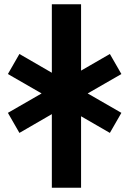

<svg xmlns="http://www.w3.org/2000/svg" viewBox="-20 -880 610 900"><path d="M549 -351 391 -442 549 -533 495 -627 360 -549V-860H223V-539L71 -627L17 -533L175 -442L17 -351L71 -257L223 -345V0H360V-335L495 -257Z"/></svg>

Font: Ny Stormning
Style: Regular
Weight: 400
Designer: Robert Jablonski, Mew Too
Foundry: Cannot Into Space Fonts
Version: Version 0.90